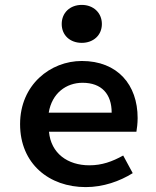

<svg xmlns="http://www.w3.org/2000/svg" viewBox="-20 -752 639 784"><path d="M62 -245C62 -83 181 12 330 12C402 12 469 -12 522 -45L483 -117C438 -92 396 -77 345 -77C256 -77 188 -126 180 -214H537C539 -226 542 -248 542 -270C542 -406 460 -503 314 -503C186 -503 62 -406 62 -245ZM179 -292C192 -372 251 -414 317 -414C395 -414 436 -368 436 -292ZM314 -577C361 -577 396 -608 396 -654C396 -700 361 -732 314 -732C266 -732 232 -700 232 -654C232 -608 266 -577 314 -577Z"/></svg>

Font: Source Code Pro Semibold
Style: Regular
Weight: 600
Monospace: yes
Designer: Paul D. Hunt
Foundry: Adobe Systems Incorporated
Version: Version 1.017;PS 1.000;hotconv 1.0.70;makeotf.lib2.5.5900